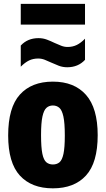

<svg xmlns="http://www.w3.org/2000/svg" viewBox="-20 -992 564 1022"><path d="M261.5 10.5Q148 10.5 85.8 -57.5Q23.5 -125.5 23.5 -271Q23.5 -419.5 85.8 -488.5Q148 -557.5 261.5 -557.5Q375.5 -557.5 437.8 -487Q500 -416.5 500 -272.5Q500 -126 437.8 -57.8Q375.5 10.5 261.5 10.5ZM261.5 -116.5Q282.5 -116.5 296.5 -128Q310.5 -139.5 317.8 -172.8Q325 -206 325 -270.5Q325 -337 317.5 -371.5Q310 -406 295.8 -418.2Q281.5 -430.5 261.5 -430.5Q241.5 -430.5 227.5 -418.2Q213.5 -406 206 -372.2Q198.5 -338.5 198.5 -273Q198.5 -207 205.5 -173.5Q212.5 -140 226.8 -128.2Q241 -116.5 261.5 -116.5ZM338 -634Q314 -634 293 -642Q272 -650 252.5 -659Q234.5 -667.5 217.8 -674Q201 -680.5 183.5 -680.5Q156 -680.5 134.5 -670Q113 -659.5 90.5 -637V-749.5Q127 -789 185 -789Q209 -789 230 -781Q251 -773 270.5 -763.5Q288.5 -755.5 305.2 -748.8Q322 -742 339.5 -742Q367 -742 388.8 -752.8Q410.5 -763.5 432.5 -786V-673.5Q396 -634 338 -634ZM90.5 -861V-971.5H432.5V-861Z"/></svg>

Font: Encode Sans Cnd XBd
Style: Regular
Weight: 800
Width: 3
Designer: Multiple Designers
Foundry: Impallari Type
Version: Version 3.002; ttfautohint (v1.8.3) -l 8 -r 50 -G 200 -x 14 